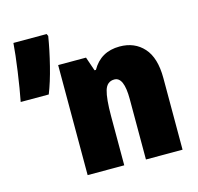

<svg xmlns="http://www.w3.org/2000/svg" viewBox="-104 -823 959 932"><g transform="rotate(-15 375.5 -356.5)"><path d="M535 -563Q440 -563 395 -483H388L364 -553H224V0H408V-247Q408 -335 420 -375Q432 -415 469 -415Q517 -415 517 -304V0H701V-360Q701 -462 655.5 -512.5Q610 -563 535 -563ZM209 -713H42Q38 -658 26 -573Q14 -488 2 -427H143Q165 -482 184 -558Q203 -634 214 -702Z"/></g></svg>

Font: Noto Sans Display SemiCondensed Black
Style: Regular
Weight: 900
Width: 4
Designer: Monotype Design Team
Foundry: Monotype Imaging Inc.
Version: Version 1.900